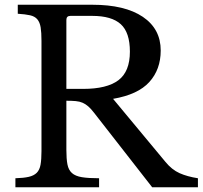

<svg xmlns="http://www.w3.org/2000/svg" viewBox="-20 -790 855 810"><path d="M658 -577Q658 -497 610 -444Q562 -391 457 -373L678 -107Q705 -74 737.5 -59.5Q770 -45 815 -38V0H622L377 -314Q364 -331 352.5 -341Q341 -351 328.5 -356.5Q316 -362 299.5 -363.5Q283 -365 260 -365V-157Q260 -120 264.5 -96.5Q269 -73 283.5 -60Q298 -47 325.5 -42.5Q353 -38 398 -38V0H45V-38Q80 -39 101.5 -44Q123 -49 135 -61Q147 -73 151 -95Q155 -117 155 -152V-618Q155 -653 151.5 -674.5Q148 -696 137.5 -708.5Q127 -721 107 -725.5Q87 -730 55 -732V-770H369Q507 -770 582.5 -719Q658 -668 658 -577ZM260 -415H331Q431 -415 479.5 -451.5Q528 -488 528 -572Q528 -653 489.5 -688Q451 -723 369 -723H277Q260 -723 260 -706Z"/></svg>

Font: Libre Baskerville
Style: Regular
Weight: 400
Designer: Pablo Impallari, Rodrigo Fuenzalida
Foundry: Pablo Impallari, Rodrigo Fuenzalida
Version: Version 1.000; ttfautohint (v0.93) -l 8 -r 50 -G 200 -x 14 -